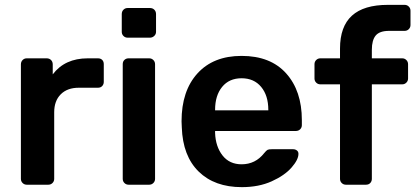

<svg xmlns="http://www.w3.org/2000/svg" viewBox="-20 -760 1712 790"><path d="M90 0Q80 0 73 -7Q66 -14 66 -24V-495Q66 -506 73 -513Q80 -520 90 -520H172Q183 -520 190 -513Q197 -506 197 -495V-454Q247 -520 341 -520H383Q394 -520 400.5 -513.5Q407 -507 407 -496V-423Q407 -413 400.5 -406Q394 -399 383 -399H304Q257 -399 230 -372Q203 -345 203 -298V-24Q203 -14 196 -7Q189 0 179 0Z M505 -605Q495 -605 488 -612Q481 -619 481 -629V-702Q481 -713 488 -720Q495 -727 505 -727H597Q608 -727 615 -720Q622 -713 622 -702V-629Q622 -619 614.5 -612Q607 -605 597 -605ZM509 0Q499 0 492 -7Q485 -14 485 -24V-496Q485 -507 492 -513.5Q499 -520 509 -520H594Q604 -520 611 -513Q618 -506 618 -496V-24Q618 -14 611 -7Q604 0 594 0Z M975 10Q863 10 797.5 -54Q732 -118 728 -236L727 -261Q727 -386 792.5 -458Q858 -530 974 -530Q1093 -530 1157.5 -458Q1222 -386 1222 -266V-245Q1222 -235 1215 -228Q1208 -221 1197 -221H865V-213Q867 -157 895.5 -120.5Q924 -84 974 -84Q1031 -84 1067 -130Q1076 -141 1081 -143.5Q1086 -146 1098 -146H1186Q1195 -146 1201.5 -141Q1208 -136 1208 -127Q1208 -103 1179.5 -70.5Q1151 -38 1098 -14Q1045 10 975 10ZM1084 -306V-308Q1084 -367 1054.5 -402.5Q1025 -438 974 -438Q923 -438 894 -402.5Q865 -367 865 -308V-306Z M1403 0Q1393 0 1386 -7Q1379 -14 1379 -24V-413H1298Q1288 -413 1281 -420Q1274 -427 1274 -437V-496Q1274 -506 1281 -513Q1288 -520 1298 -520H1379V-560Q1379 -651 1428 -695.5Q1477 -740 1576 -740H1645Q1655 -740 1662 -733Q1669 -726 1669 -716V-657Q1669 -647 1662 -640Q1655 -633 1645 -633H1581Q1542 -633 1526 -614Q1510 -595 1510 -555V-520H1635Q1645 -520 1652 -513Q1659 -506 1659 -496V-437Q1659 -427 1652 -420Q1645 -413 1635 -413H1510V-24Q1510 -14 1503.5 -7Q1497 0 1486 0Z"/></svg>

Font: Rubik AZ
Style: Regular
Weight: 500
Designer: Hubert and Fischer
Foundry: Hubert & Fischer
Version: Version 2.000